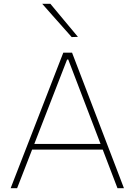

<svg xmlns="http://www.w3.org/2000/svg" viewBox="-20 -990 708 1010"><path d="M36 0Q58.5 -58 83 -121.2Q107.5 -184.5 130 -242L225 -486.5Q250.5 -552 271.2 -605.5Q292 -659 313 -713H359Q380 -658.5 400.2 -605.5Q420.5 -552.5 446 -486L540 -240.5Q562.5 -181.5 586.5 -119.2Q610.5 -57 632 0H598Q572.5 -67 545.2 -138Q518 -209 494 -272L339 -677H333L177 -275.5Q151.5 -210 124 -138.8Q96.5 -67.5 70 0ZM137 -203V-233H532V-203ZM357 -795Q331.5 -824 305.8 -852.8Q280 -881.5 254.2 -910.8Q228.5 -940 202 -970H245Q281 -927 317.2 -883.2Q353.5 -839.5 390 -796Z"/></svg>

Font: Commissioner Thin Thin
Style: Regular
Weight: 250
Version: Version 1.000